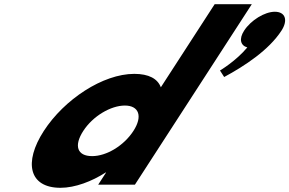

<svg xmlns="http://www.w3.org/2000/svg" viewBox="-20 -880 1379 915"><path d="M188.8 -256C91.7 -106 118.3 15 268.3 15C338.3 15 418.4 -16 483.6 -58H485.6L448 0H623L1180 -860H1003L746.5 -464C731.1 -505 689 -528 620 -528C470 -528 286 -406 188.8 -256ZM1289.7 -824C1241.7 -824 1175.8 -784 1143.4 -734C1117.5 -694 1126.4 -663 1158.6 -654C1104.5 -589 1028.4 -544 1028.4 -544L1048.3 -513C1145 -565 1261.2 -641 1321.4 -734C1353.8 -784 1339.7 -824 1289.7 -824ZM376.8 -256C422.8 -327 508.2 -377 575.2 -377C641.2 -377 661.8 -327 615.8 -256C570.5 -186 488.1 -136 419.1 -136C347.1 -136 331.5 -186 376.8 -256Z"/></svg>

Font: Hussar
Style: BdWodka
Weight: 700
Foundry: Cannot Into Space Fonts
Version: Version 2.00